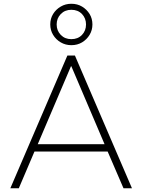

<svg xmlns="http://www.w3.org/2000/svg" viewBox="-20 -1000 756 1020"><path d="M35 0 338 -705H378L681 0H636L548 -204L575 -195H139L167 -204L80 0ZM357 -648 178 -228 156 -234H558L538 -228L359 -648ZM359 -760Q328 -760 302.5 -775Q277 -790 262 -815Q247 -840 247 -870Q247 -901 262 -925.5Q277 -950 302.5 -965Q328 -980 359 -980Q391 -980 416 -965Q441 -950 456 -925.5Q471 -901 471 -870Q471 -840 456 -815Q441 -790 416 -775Q391 -760 359 -760ZM359 -792Q394 -792 415.5 -814.5Q437 -837 437 -870Q437 -903 415.5 -925.5Q394 -948 359 -948Q325 -948 303 -925.5Q281 -903 281 -870Q281 -837 303 -814.5Q325 -792 359 -792Z"/></svg>

Font: Nunito Sans 12pt ExtraLight 12pt ExtraLight
Style: Regular
Weight: 250
Version: Version 3.101;gftools[0.9.27]